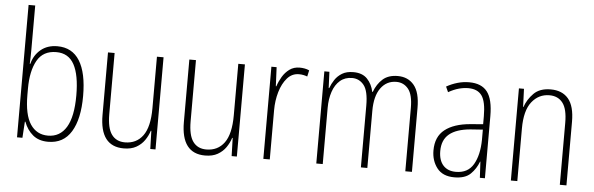

<svg xmlns="http://www.w3.org/2000/svg" viewBox="-49 -924 3399 1098"><g transform="rotate(5 1650.5 -375.0)"><path d="M113 -506Q113 -463 111 -425H114Q127 -476 165 -507.5Q203 -539 260 -539Q345 -539 388 -470Q431 -401 431 -268Q431 -136 386.5 -63Q342 10 254 10Q200 10 166 -18.5Q132 -47 115 -93H112L106 0H75V-760H113ZM257 -505Q181 -505 147 -444.5Q113 -384 113 -283V-247Q113 -133 149 -79Q185 -25 250 -25Q319 -25 355.5 -85.5Q392 -146 392 -268Q392 -385 359.5 -445Q327 -505 257 -505Z M870 -529V0H840L837 -104H834Q825 -75 807 -49Q789 -23 760 -6.5Q731 10 688 10Q551 10 551 -170V-529H589V-178Q589 -98 615.5 -61.5Q642 -25 692 -25Q758 -25 795 -75.5Q832 -126 832 -233V-529Z M1337 -529V0H1307L1304 -104H1301Q1292 -75 1274 -49Q1256 -23 1227 -6.5Q1198 10 1155 10Q1018 10 1018 -170V-529H1056V-178Q1056 -98 1082.5 -61.5Q1109 -25 1159 -25Q1225 -25 1262 -75.5Q1299 -126 1299 -233V-529Z M1651 -538Q1665 -538 1679 -535.5Q1693 -533 1706 -527L1698 -491Q1688 -495 1676 -497.5Q1664 -500 1650 -500Q1610 -500 1582.5 -468.5Q1555 -437 1540.5 -387.5Q1526 -338 1526 -283V0H1489V-529H1519L1524 -420H1527Q1536 -448 1552 -475Q1568 -502 1592.5 -520Q1617 -538 1651 -538Z M2214 -539Q2273 -539 2307.5 -497.5Q2342 -456 2342 -367V0H2304V-364Q2304 -440 2277.5 -472.5Q2251 -505 2209 -505Q2153 -505 2119.5 -459Q2086 -413 2086 -328V0H2049V-355Q2049 -439 2022.5 -472Q1996 -505 1955 -505Q1914 -505 1886 -481Q1858 -457 1844 -415.5Q1830 -374 1830 -323V0H1793V-529H1822L1826 -436H1829Q1838 -461 1853.5 -484.5Q1869 -508 1894.5 -523.5Q1920 -539 1959 -539Q2011 -539 2039 -509.5Q2067 -480 2076 -436H2079Q2096 -482 2128 -510.5Q2160 -539 2214 -539Z M2624 -539Q2695 -539 2728 -496Q2761 -453 2761 -357V0H2732L2727 -92H2725Q2710 -51 2679 -20.5Q2648 10 2586 10Q2519 10 2486.5 -32Q2454 -74 2454 -133Q2454 -212 2505.5 -252.5Q2557 -293 2651 -301L2724 -307V-353Q2724 -437 2699.5 -471Q2675 -505 2622 -505Q2596 -505 2568 -497.5Q2540 -490 2508 -472L2494 -503Q2524 -520 2557 -529.5Q2590 -539 2624 -539ZM2654 -271Q2574 -264 2533.5 -230.5Q2493 -197 2493 -133Q2493 -80 2519 -51Q2545 -22 2592 -22Q2661 -22 2692.5 -76Q2724 -130 2725 -218V-276Z M3092 -539Q3158 -539 3193.5 -497Q3229 -455 3229 -365V0H3191V-356Q3191 -435 3164 -470Q3137 -505 3088 -505Q3026 -505 2986.5 -455Q2947 -405 2947 -302V0H2910V-529H2939L2943 -425H2945Q2960 -469 2994.5 -504Q3029 -539 3092 -539Z"/></g></svg>

Font: Noto Sans Khmer Condensed ExtraLight
Style: Regular
Weight: 200
Width: 3
Designer: Danh Hong and the Monotype Design Team
Foundry: Monotype Imaging Inc.
Version: Version 2.004; ttfautohint (v1.8.4.7-5d5b)